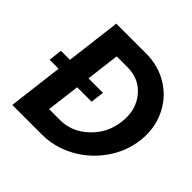

<svg xmlns="http://www.w3.org/2000/svg" viewBox="-187 -924 1099 1099"><g transform="rotate(45 362.0 -375.0)"><path d="M392 -750Q494 -750 574 -700Q654 -650 694 -563.5Q734 -477 721.5 -375Q709 -273 648 -186.5Q587 -100 494.5 -50Q402 0 300 0H60L101 -334H28L38 -416H111L152 -750ZM315 -132Q410 -132 484.5 -202.5Q559 -273 571 -375Q584 -478 527 -548.5Q470 -619 375 -619H286L261 -416H378L368 -334H251L226 -132Z"/></g></svg>

Font: Orkney
Style: BoldItalic
Weight: 700
Designer: Samuel Oakes and Alfredo Marco Pradil
Foundry: Alfredo Marco Pradil
Version: 1.0; ttfautohint (v1.5)